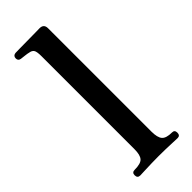

<svg xmlns="http://www.w3.org/2000/svg" viewBox="-238 -760 795 795"><g transform="rotate(-45 159.0 -363.0)"><path d="M56 0Q40 0 40 -17Q40 -33 56 -33Q92 -33 104 -46.5Q116 -60 116 -94V-639Q116 -666 110 -674.5Q104 -683 90 -685Q83 -687 69 -688.5Q55 -690 48 -691Q34 -693 34 -707Q34 -722 49 -724Q52 -724 72.5 -724.5Q93 -725 118.5 -725Q144 -725 165 -725.5Q186 -726 192 -726Q217 -726 217 -701V-96Q217 -61 229 -47Q241 -33 275 -33Q290 -33 290 -17Q290 0 275 0Q268 0 248.5 -1Q229 -2 206 -2.5Q183 -3 166 -3Q149 -3 126 -2.5Q103 -2 83 -1Q63 0 56 0Z"/></g></svg>

Font: Zen Old Mincho
Style: Bold
Weight: 700
Designer: Yoshimichi Ohira
Foundry: Positype
Version: Version 1.500